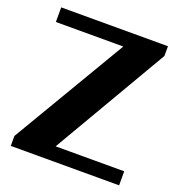

<svg xmlns="http://www.w3.org/2000/svg" viewBox="-129 -819 863 926"><g transform="rotate(20 302.5 -355.5)"><path d="M28 0H584V-72H232L576 -661V-711H28V-636H374L28 -51Z"/></g></svg>

Font: Aerodynamic
Style: Bd
Weight: 500
Designer: Google
Version: Version 2.000980; 2014